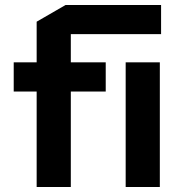

<svg xmlns="http://www.w3.org/2000/svg" viewBox="-20 -750 736 770"><path d="M35 -383V-500H127V-663L243 -730H626V-613H264V-500H404V-383H264V0H127V-383ZM621 -500V0H484V-500Z"/></svg>

Font: Quantico
Style: Bold
Weight: 700
Designer: Matt Desmond
Foundry: MADtype
Version: Version 2.002